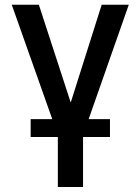

<svg xmlns="http://www.w3.org/2000/svg" viewBox="-20 -565 578 790"><path d="M28.4 -545.5H139.9L271 -143.1L398.4 -545.5H509.9L344.8 -74.9H432.5V-1.4H321.7V204.5H218V-1.4H106.2V-74.9H195Z"/></svg>

Font: Inter P Medium
Style: Regular
Weight: 500
Designer: Rasmus Andersson
Foundry: rsms
Version: Version 3.018;git-588b23468